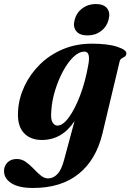

<svg xmlns="http://www.w3.org/2000/svg" viewBox="-74 -684 648 954"><path d="M435 -20.5Q403.5 110.5 316.5 180.2Q229.5 250 90 250Q19.5 250 -17.2 226.5Q-54 203 -54 166Q-54 141 -37 123.5Q-20 106 9.5 106Q34 106 54.2 120.5Q74.5 135 92.8 154.2Q111 173.5 128.5 188Q146 202.5 165 202.5Q190 202.5 210.8 181.5Q231.5 160.5 244.5 110L296.5 -83Q235 11.5 133.5 11.5Q75 11.5 42.5 -25.8Q10 -63 16 -137Q20.5 -199.5 48.8 -258.5Q77 -317.5 125.2 -364.8Q173.5 -412 238.8 -439.5Q304 -467 382.5 -467Q462 -467 508.8 -451.5Q555.5 -436 554 -418Q553 -407 545.8 -402.5Q538.5 -398 530.5 -393.5Q522.5 -389 520 -377ZM181 -134.5Q177 -91.5 187 -75.8Q197 -60 211 -60Q238.5 -60 268.2 -100.8Q298 -141.5 323.8 -209Q349.5 -276.5 364 -357.5Q378 -427.5 346 -427.5Q318 -427.5 290.2 -400.5Q262.5 -373.5 239 -329.8Q215.5 -286 199.8 -234.8Q184 -183.5 181 -134.5ZM361 -508Q322 -508 304.8 -529.2Q287.5 -550.5 297 -586Q306 -621 334.8 -642.5Q363.5 -664 402 -664Q441 -664 458 -642.8Q475 -621.5 465.5 -586Q456.5 -551 428 -529.5Q399.5 -508 361 -508Z"/></svg>

Font: Fraunces 72pt S000
Style: Bold Italic
Weight: 700
Italic angle: -16°
Version: Version 1.000; ttfautohint (v1.8.3)